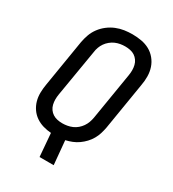

<svg xmlns="http://www.w3.org/2000/svg" viewBox="-214 -859 1028 1141"><g transform="rotate(30 300.0 -289.0)"><path d="M240 165 227 7Q198 5 171 -3Q144 -11 121.5 -26.5Q99 -42 83.5 -64.5Q68 -87 60.5 -113.5Q53 -140 53.5 -169Q54 -198 59 -227L112 -550Q117 -577 126.5 -603.5Q136 -630 153.5 -653.5Q171 -677 194.5 -695Q218 -713 245 -724Q272 -735 299.5 -739Q327 -743 354 -743Q386 -743 416.5 -737.5Q447 -732 472.5 -718Q498 -704 517 -681Q536 -658 545.5 -630Q555 -602 555.5 -570.5Q556 -539 550 -508L497 -185Q493 -164 486.5 -142.5Q480 -121 468.5 -101Q457 -81 441 -64Q425 -47 406 -33.5Q387 -20 365.5 -11.5Q344 -3 322 2L337 165ZM256 -76Q273 -76 290 -79Q307 -82 323.5 -89Q340 -96 354 -108Q368 -120 378 -134.5Q388 -149 394 -165.5Q400 -182 403 -199L456 -521Q459 -539 459 -556.5Q459 -574 455 -590.5Q451 -607 441.5 -620.5Q432 -634 418.5 -643Q405 -652 387.5 -655.5Q370 -659 353 -659Q336 -659 319 -656Q302 -653 286 -646Q270 -639 255.5 -627Q241 -615 231 -600.5Q221 -586 215 -569.5Q209 -553 207 -536L153 -214Q150 -196 150 -178.5Q150 -161 154 -144.5Q158 -128 167.5 -114.5Q177 -101 191 -92Q205 -83 222 -79.5Q239 -76 256 -76Z"/></g></svg>

Font: Iosevka SS04 Medium Extended
Style: Italic
Weight: 500
Width: 7
Italic angle: -9°
Monospace: yes
Designer: Belleve Invis
Foundry: Belleve Invis
Version: Version 19.0.0; ttfautohint (v1.8.4)